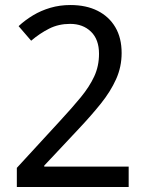

<svg xmlns="http://www.w3.org/2000/svg" viewBox="-20 -744 591 764"><path d="M47 -76 218 -262Q267 -315 301.5 -357Q336 -399 355 -440Q374 -481 374 -530Q374 -587 342 -618Q310 -649 259 -649Q213 -649 175.5 -630Q138 -611 104 -582L54 -640Q80 -664 111.5 -683Q143 -702 180.5 -713Q218 -724 260 -724Q323 -724 368.5 -701Q414 -678 439 -635.5Q464 -593 464 -533Q464 -478 442 -429Q420 -380 381.5 -332Q343 -284 293 -231L156 -85V-81H492V0H47Z"/></svg>

Font: umalayalam15
Style: Book
Weight: 400
Designer: Jelle Bosma - Monotype Design Team
Foundry: Monotype Imaging Inc.
Version: Version 2.003